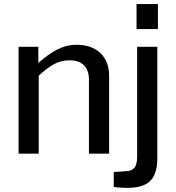

<svg xmlns="http://www.w3.org/2000/svg" viewBox="-20 -762 871 952"><path d="M72 0H172V-387C229 -438 268 -463 324 -463C390 -463 421 -427 421 -367V0H521V-387C521 -479 462 -540 360 -540C288 -540 236 -506 170 -450V-530H72ZM544 165C706 185 760 140 760 21V-530H660V15C660 68 642 85 604 87L544 91ZM657 -618H763V-742H657Z"/></svg>

Font: Bisquit Text
Style: Regular
Weight: 400
Version: Version 1.004;Glyphs 3.2.3 (3260)